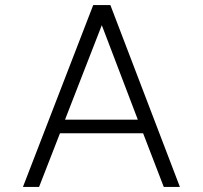

<svg xmlns="http://www.w3.org/2000/svg" viewBox="-20 -742 805 762"><path d="M694 0H630L548 -213H218L135 0H71L350 -722H418ZM527 -267 384 -642 238 -267Z"/></svg>

Font: SUITE Light
Style: Regular
Weight: 300
Designer: Sun
Foundry: Sun
Version: Version 2.040